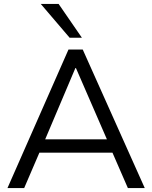

<svg xmlns="http://www.w3.org/2000/svg" viewBox="-20 -957 775 977"><path d="M18 0 328.5 -705H401L716.6 0H630.7L543.1 -201.2L579.7 -180H149.3L189.5 -201.2L103 0ZM363.5 -610.5 202.4 -230.3 178.5 -248.1H550L531.7 -230.3L366.5 -610.5ZM334.3 -765 187.5 -936.9H278.3L396.7 -765Z"/></svg>

Font: Mulish ExtraLight
Style: Regular
Weight: 200
Designer: Vernon Adams
Foundry: Vernon Adams
Version: Version 3.603